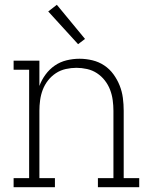

<svg xmlns="http://www.w3.org/2000/svg" viewBox="-20 -784 640 804"><path d="M37 0V-38H102V-492H37V-530H145V-424Q154 -449 170.5 -471.5Q187 -494 209.5 -509.5Q232 -525 259 -531.5Q286 -538 313 -538Q340 -538 367 -531.5Q394 -525 416.5 -510Q439 -495 455 -473Q471 -451 481 -426Q491 -401 494.5 -374Q498 -347 498 -320V-38H563V0H390V-38H455V-320Q455 -342 452 -364.5Q449 -387 441 -408Q433 -429 419 -447Q405 -465 386 -477.5Q367 -490 344.5 -495Q322 -500 300 -500Q278 -500 255.5 -495Q233 -490 214 -477.5Q195 -465 181 -447Q167 -429 159 -408Q151 -387 148 -364.5Q145 -342 145 -320V-38H210V0ZM307 -599 182 -736 218 -764 336 -621Z"/></svg>

Font: Iosevka Curly Slab XLtEx
Style: Regular
Weight: 200
Width: 7
Monospace: yes
Designer: Belleve Invis
Foundry: Belleve Invis
Version: Version 11.1.0; ttfautohint (v1.8.3)